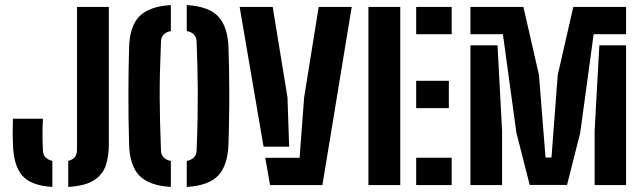

<svg xmlns="http://www.w3.org/2000/svg" viewBox="-20 -723 2513 750"><path d="M246.6 7.2V-94.6Q266.8 -99.9 273.8 -111.3Q280.8 -122.7 280.8 -136.6V-696H405.2V-159.1Q405.2 -114 393.6 -77.9Q382 -41.8 348 -19.4Q314 3 246.6 7.2ZM184.5 7.2Q100.9 2.1 66.9 -37.1Q33 -76.4 30.6 -159.1Q29.6 -179.1 29.5 -199.4Q29.5 -219.6 30 -235.7Q30.5 -251.8 30.6 -259.3H147.6Q146.6 -238.9 146.2 -220.7Q145.7 -202.5 146 -182.2Q146.2 -162 147.6 -135.8Q148.2 -119.4 157.2 -109.2Q166.2 -98.9 184.5 -94.5Z M647.4 7.2Q562.6 2.1 524.5 -36.9Q486.5 -76 484.3 -158.7Q482.7 -211.6 482.1 -261.9Q481.6 -312.2 481.6 -359.8Q481.6 -407.3 482.4 -452Q483.2 -496.8 484.3 -538.1Q486.5 -620.4 524.5 -659.2Q562.6 -698.1 647.4 -703.2V-601.9Q628.5 -597.6 619 -587.7Q609.6 -577.7 608.9 -561.3Q606.1 -495.9 604.8 -441.9Q603.6 -387.9 603.8 -339.3Q604.1 -290.6 605.4 -241.2Q606.8 -191.8 608.8 -135.2Q609.3 -118.9 618.8 -108.7Q628.2 -98.5 647.4 -94.1ZM709.5 7.2V-94.1Q728.6 -98.4 738.1 -108.5Q747.5 -118.7 748 -135.2Q750.9 -203.9 751.8 -259.7Q752.8 -315.4 752.6 -364.4Q752.4 -413.5 751.2 -460.9Q749.9 -508.3 748 -559.9Q747.5 -577 738.3 -587.3Q729 -597.6 709.5 -601.9V-703.2Q794.9 -698.1 832.2 -659.1Q869.5 -620 872.5 -537.3Q874 -495.3 874.7 -456Q875.4 -416.8 875.5 -379.7Q875.7 -342.5 875.5 -306.3Q875.2 -270.1 874.4 -233.7Q873.5 -197.3 872.5 -159.6Q869.5 -76.5 832.3 -37.2Q795 2.1 709.5 7.2Z M916.1 -696H1045.2L1103 -342.4L1109.5 -150.1H1009.5ZM1016.2 -106.7H1150.3L1168 -342.4L1224.9 -696H1353.9L1239.4 0H1034.9Z M1419.1 0V-696H1543.5V0ZM1605.7 0V-106.8H1744.4V0ZM1605.7 -300.6V-407.3H1733.3V-300.6ZM1605.7 -589.3V-696H1744.4V-589.3Z M2049.2 -0.5 1997.2 -204.4 1944.5 -589.3H1817.6V-696H2024.5L2085.3 -430.3L2111 -107.5H2134.2L2158.7 -430.3L2219.5 -696H2425.6V-589.3H2298.9L2246.5 -204.4L2195 -0.5ZM1817.6 0V-545.9H1923.5L1941.2 -212.9V0ZM2302.8 0V-212.9L2321.2 -545.9H2425.6V0Z"/></svg>

Font: Big Shoulders Stencil Text SC Thin
Style: Regular
Weight: 100
Designer: Patric King
Foundry: XO Type Co
Version: Version 2.001